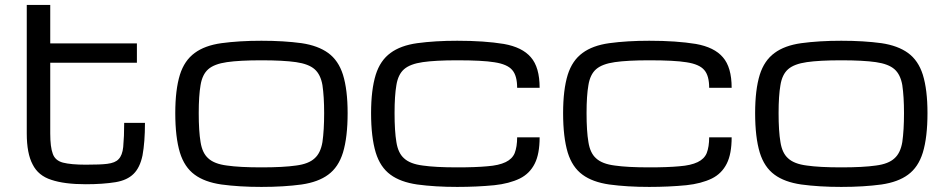

<svg xmlns="http://www.w3.org/2000/svg" viewBox="-20 -736 3772 767"><path d="M322.8 0Q237.3 0 185.1 -17.6Q132.8 -34.2 110.4 -79.1Q86.9 -123 86.9 -203.1V-716.3H180.7V-562.5H526.9V-485.4H180.7V-203.1Q180.7 -148.4 190.9 -121.6Q200.2 -94.7 231.4 -86.4Q263.7 -78.1 322.8 -78.1Q382.8 -78.1 408.2 -81.5Q440.4 -85.4 453.6 -100.1Q468.8 -115.2 472.2 -148.9Q476.1 -190.4 476.1 -245.1H559.1Q559.1 -168.5 549.3 -115.2Q539.1 -66.4 513.7 -41.5Q488.3 -16.1 441.9 -8.3Q391.1 0 322.8 0Z M1024.4 10.7Q935.5 10.7 864.3 1Q797.4 -8.8 757.8 -38.1Q716.8 -67.9 698.7 -126.5Q680.2 -188 680.2 -284.2Q680.2 -377.4 698.7 -437.5Q716.8 -494.6 757.8 -524.4Q797.9 -554.2 864.3 -563.5Q935.5 -573.2 1024.4 -573.2Q1113.8 -573.2 1185.1 -563.5Q1250.5 -553.7 1291 -524.4Q1332 -494.6 1350.1 -437.5Q1368.7 -377.4 1368.7 -284.2Q1368.7 -188 1350.1 -126.5Q1332 -67.9 1291 -38.1Q1251.5 -8.8 1185.1 1Q1113.8 10.7 1024.4 10.7ZM1274.9 -284.2Q1274.9 -349.6 1268.1 -396Q1260.7 -438.5 1236.8 -459.5Q1212.9 -480.5 1162.6 -487.8Q1111.8 -495.1 1024.4 -495.1Q937 -495.1 886.7 -487.8Q835.9 -480.5 812 -459.5Q788.1 -438.5 781.2 -396Q773.9 -354 773.9 -284.2Q773.9 -211.9 781.2 -168.5Q788.1 -124.5 812 -103.5Q835.9 -81.1 886.7 -74.7Q937 -67.4 1024.4 -67.4Q1111.8 -67.4 1162.6 -74.7Q1212.9 -81.1 1236.8 -103.5Q1260.7 -124.5 1268.1 -168.5Q1274.9 -216.3 1274.9 -284.2Z M1806.6 10.7Q1717.8 10.7 1646.5 1Q1579.6 -8.8 1540 -38.1Q1499 -67.9 1481 -126.5Q1462.4 -188 1462.4 -284.2Q1462.4 -377.4 1481 -437.5Q1499 -494.6 1540 -524.4Q1580.1 -554.2 1646.5 -563.5Q1717.8 -573.2 1806.6 -573.2Q1915 -573.2 1992.7 -560.5Q2066.4 -547.4 2100.6 -507.3Q2135.7 -467.3 2135.7 -385.3H2045.9Q2045.9 -433.6 2026.4 -456.1Q2006.8 -479.5 1955.1 -487.3Q1907.7 -495.1 1806.6 -495.1Q1719.2 -495.1 1668.9 -487.8Q1618.2 -480.5 1594.2 -459.5Q1570.3 -438.5 1563.5 -396Q1556.2 -354 1556.2 -284.2Q1556.2 -211.9 1563.5 -168.5Q1570.3 -124.5 1594.2 -103.5Q1618.2 -81.1 1668.9 -74.7Q1719.2 -67.4 1806.6 -67.4Q1880.4 -67.4 1927.2 -71.8Q1972.7 -75.2 2000 -88.4Q2026.4 -101.1 2036.1 -124.5Q2045.9 -149.9 2045.9 -187.5H2135.7Q2135.7 -121.1 2116.2 -82.5Q2096.2 -42.5 2056.6 -22.9Q2014.2 -2.4 1954.6 3.9Q1885.3 10.7 1806.6 10.7Z M2573.7 10.7Q2484.9 10.7 2413.6 1Q2346.7 -8.8 2307.1 -38.1Q2266.1 -67.9 2248 -126.5Q2229.5 -188 2229.5 -284.2Q2229.5 -377.4 2248 -437.5Q2266.1 -494.6 2307.1 -524.4Q2347.2 -554.2 2413.6 -563.5Q2484.9 -573.2 2573.7 -573.2Q2682.1 -573.2 2759.8 -560.5Q2833.5 -547.4 2867.7 -507.3Q2902.8 -467.3 2902.8 -385.3H2813Q2813 -433.6 2793.5 -456.1Q2773.9 -479.5 2722.2 -487.3Q2674.8 -495.1 2573.7 -495.1Q2486.3 -495.1 2436 -487.8Q2385.3 -480.5 2361.3 -459.5Q2337.4 -438.5 2330.6 -396Q2323.2 -354 2323.2 -284.2Q2323.2 -211.9 2330.6 -168.5Q2337.4 -124.5 2361.3 -103.5Q2385.3 -81.1 2436 -74.7Q2486.3 -67.4 2573.7 -67.4Q2647.5 -67.4 2694.3 -71.8Q2739.7 -75.2 2767.1 -88.4Q2793.5 -101.1 2803.2 -124.5Q2813 -149.9 2813 -187.5H2902.8Q2902.8 -121.1 2883.3 -82.5Q2863.3 -42.5 2823.7 -22.9Q2781.2 -2.4 2721.7 3.9Q2652.3 10.7 2573.7 10.7Z M3340.8 10.7Q3252 10.7 3180.7 1Q3113.8 -8.8 3074.2 -38.1Q3033.2 -67.9 3015.1 -126.5Q2996.6 -188 2996.6 -284.2Q2996.6 -377.4 3015.1 -437.5Q3033.2 -494.6 3074.2 -524.4Q3114.3 -554.2 3180.7 -563.5Q3252 -573.2 3340.8 -573.2Q3430.2 -573.2 3501.5 -563.5Q3566.9 -553.7 3607.4 -524.4Q3648.4 -494.6 3666.5 -437.5Q3685.1 -377.4 3685.1 -284.2Q3685.1 -188 3666.5 -126.5Q3648.4 -67.9 3607.4 -38.1Q3567.9 -8.8 3501.5 1Q3430.2 10.7 3340.8 10.7ZM3591.3 -284.2Q3591.3 -349.6 3584.5 -396Q3577.1 -438.5 3553.2 -459.5Q3529.3 -480.5 3479 -487.8Q3428.2 -495.1 3340.8 -495.1Q3253.4 -495.1 3203.1 -487.8Q3152.3 -480.5 3128.4 -459.5Q3104.5 -438.5 3097.7 -396Q3090.3 -354 3090.3 -284.2Q3090.3 -211.9 3097.7 -168.5Q3104.5 -124.5 3128.4 -103.5Q3152.3 -81.1 3203.1 -74.7Q3253.4 -67.4 3340.8 -67.4Q3428.2 -67.4 3479 -74.7Q3529.3 -81.1 3553.2 -103.5Q3577.1 -124.5 3584.5 -168.5Q3591.3 -216.3 3591.3 -284.2Z"/></svg>

Font: Michroma+
Style: Regular
Weight: 400
Designer: beogot
Foundry: beogot
Version: Version